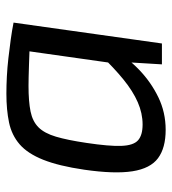

<svg xmlns="http://www.w3.org/2000/svg" viewBox="12 -552 551 616"><g transform="rotate(-90 288.0 -243.5)"><path d="M296 -499Q322 -499 351 -497.5Q380 -496 410.5 -492.5Q441 -489 470 -485Q499 -481 524 -476L487 -423Q432 -425 388 -426.5Q344 -428 321 -428Q271 -428 239 -421.5Q207 -415 188 -396Q169 -377 158 -340Q147 -303 138 -242Q127 -169 128.5 -130Q130 -91 146.5 -76.5Q163 -62 197 -62Q233 -62 268.5 -77.5Q304 -93 341.5 -123.5Q379 -154 420 -197L437 -156Q412 -111 372.5 -73Q333 -35 284.5 -11.5Q236 12 180 12Q122 12 89 -12.5Q56 -37 47 -94.5Q38 -152 52 -249Q64 -331 84 -381Q104 -431 133.5 -456.5Q163 -482 203.5 -490.5Q244 -499 296 -499ZM439 -476H524L457 0H390L397 -115L389 -123Z"/></g></svg>

Font: Exo 2
Style: Italic
Weight: 400
Italic angle: -8°
Designer: Natanael Gama
Foundry: Natanael Gama
Version: Version 2.010